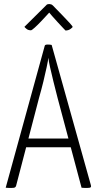

<svg xmlns="http://www.w3.org/2000/svg" viewBox="-20 -923 476 944"><path d="M36 1Q32 1 24.5 1Q17 1 8 0L200 -698Q201 -704 215 -704Q220 -704 225.5 -703.5Q231 -703 234 -702L427 -12Q429 -5 425.5 -2Q422 1 409 1Q404 1 397 1Q390 1 381 0L263 -442Q252 -484 242.5 -523Q233 -562 226 -593Q219 -624 218 -639Q216 -624 209.5 -593Q203 -562 193.5 -523Q184 -484 172 -442L59 -9Q57 -3 52.5 -1Q48 1 36 1ZM98 -199V-242H352V-199ZM302 -773Q302 -773 290.5 -785Q279 -797 264 -813.5Q249 -830 236.5 -844Q224 -858 222 -861Q222 -861 210 -848Q198 -835 181.5 -817.5Q165 -800 150.5 -787Q136 -774 132 -774Q119 -774 111 -780.5Q103 -787 100 -791L211 -901Q216 -903 223 -903Q227 -903 231.5 -901.5Q236 -900 241 -895Q241 -895 255.5 -880Q270 -865 289 -845.5Q308 -826 322.5 -810Q337 -794 337 -791Q337 -788 326.5 -780.5Q316 -773 302 -773Z"/></svg>

Font: Yanone Kaffeesatz Light
Style: Regular
Weight: 300
Designer: Yanone (Cyrillic: Daniel Pouzeot, Huerta Tipografica, and Cyreal)
Foundry: Yanone
Version: Version 2.003